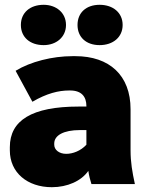

<svg xmlns="http://www.w3.org/2000/svg" viewBox="-20 -767 612 800"><path d="M395 -579C451 -579 491 -612 491 -663C491 -714 451 -747 395 -747C339 -747 303 -714 303 -663C303 -612 339 -579 395 -579ZM162 -579C214 -579 255 -612 255 -663C255 -714 214 -747 162 -747C105 -747 67 -714 67 -663C67 -612 105 -579 162 -579ZM196 13C261 13 319 -13 348 -55C351 -34 356 -16 361 0H542C531 -51 524 -91 524 -141V-312C524 -453 436 -533 294 -533H282C198 -533 107 -510 45 -472L115 -343C175 -378 224 -390 268 -390H272C320 -390 340 -364 340 -325V-323H308C112 -323 21 -265 21 -154V-140C21 -48 94 13 196 13ZM256 -126C226 -126 206 -143 206 -164V-169C206 -203 245 -225 313 -225H340V-164C316 -138 283 -126 256 -126Z"/></svg>

Font: Fixel Text Black
Style: Regular
Weight: 900
Width: 4
Designer: AlfaBravo + MacPaw
Foundry: Kyrylo Tkachov, Marchela Mozhyna, Serhii Makarenko, Maria Weinstein, Zakhar Kryvoshyya
Version: Version 1.211